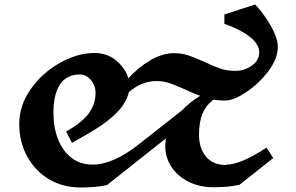

<svg xmlns="http://www.w3.org/2000/svg" viewBox="-20 -819 1307 848"><path d="M1157 -167 1187 -121 1038 -3Q991 8 922 8Q862 8 813.5 -16Q765 -40 737.5 -81.5Q710 -123 710 -172Q710 -190 713 -208L453 -2Q408 9 335 9Q257 9 195.5 -28Q134 -65 99.5 -129Q65 -193 65 -271Q65 -354 116.5 -426.5Q168 -499 246 -542Q324 -585 396 -585Q454 -585 494 -551Q534 -517 547 -473Q591 -522 644.5 -553Q698 -584 747 -584Q784 -584 812 -574.5Q840 -565 884 -545Q924 -526 953.5 -516Q983 -506 1020 -506Q1060 -506 1092.5 -529.5Q1125 -553 1125 -587Q1125 -623 1084.5 -655.5Q1044 -688 971 -714V-755L1107 -799Q1139 -767 1173 -710Q1207 -653 1207 -612Q1207 -560 1165.5 -505Q1124 -450 1068 -412.5Q1012 -375 975 -375Q944 -375 923 -379Q890 -354 874.5 -317Q859 -280 859 -223Q859 -164 890 -127Q921 -90 979 -90L980 -92Q1043 -92 1157 -167ZM864 -396Q837 -405 797 -424Q755 -443 728 -452Q701 -461 670 -461Q640 -461 610.5 -450Q581 -439 549 -412Q539 -369 505 -331.5Q471 -294 423.5 -262.5Q376 -231 298 -188L272 -238Q347 -281 374.5 -321.5Q402 -362 402 -408Q402 -441 381.5 -465.5Q361 -490 333 -490Q275 -490 245.5 -447Q216 -404 216 -320Q216 -257 236 -205Q256 -153 295 -122.5Q334 -92 389 -92Q482 -92 600 -187L783 -331Q816 -366 864 -396Z"/></svg>

Font: Inknut Antiqua SemiBold
Style: Regular
Weight: 600
Designer: Claus Eggers Sørensen
Foundry: Claus Eggers Sørensen
Version: Version 1.003; ttfautohint (v1.8.2) -l 8 -r 50 -G 200 -x 14 